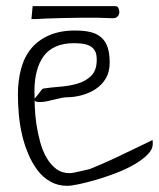

<svg xmlns="http://www.w3.org/2000/svg" viewBox="-20 -601 516 623"><path d="M38.1 -293.9Q38.1 -338.9 48.3 -377.4Q58.6 -416 81.1 -443.4Q103.5 -470.7 139.2 -486.3Q174.8 -502 223.6 -502Q252 -502 272.9 -497.1Q293.9 -492.2 308.1 -480Q322.3 -467.8 329.1 -447.8Q335.9 -427.7 335.9 -398.4Q335.9 -368.2 323.7 -347.2Q311.5 -326.2 291 -312.5Q270.5 -298.8 245.1 -292Q219.7 -285.2 193.4 -285.2Q188.5 -285.2 179.7 -283.2Q170.9 -281.2 159.7 -278.8Q148.4 -276.4 136.7 -273.4Q125 -270.5 114.7 -270Q104.5 -269.5 98.1 -271Q91.8 -272.5 91.8 -279.3Q91.8 -280.3 96.2 -285.6Q100.6 -291 105.5 -296.9Q110.4 -302.7 114.3 -308.6L119.1 -313.5Q145.5 -317.4 176.3 -319.8Q207 -322.3 232.9 -330.1Q258.8 -337.9 276.4 -355.5Q293.9 -373 293.9 -407.2Q293.9 -424.8 288.6 -435.1Q283.2 -445.3 272.9 -451.2Q262.7 -457 249 -459Q235.4 -460.9 219.7 -460.9Q185.5 -460.9 160.6 -449.7Q135.7 -438.5 121.1 -418Q106.4 -397.5 99.1 -369.1Q91.8 -340.8 91.8 -306.6Q91.8 -285.2 92.8 -256.3Q93.8 -227.5 98.1 -198.2Q102.5 -168.9 110.4 -140.1Q118.2 -111.3 131.3 -88.9Q144.5 -66.4 162.6 -52.7Q180.7 -39.1 206.1 -39.1Q210.9 -39.1 220.7 -41Q230.5 -43 240.7 -45.4Q251 -47.9 260.3 -49.8Q269.5 -51.8 274.4 -53.7Q282.2 -56.6 297.9 -63.5Q313.5 -70.3 333.5 -79.1Q353.5 -87.9 375 -98.6Q396.5 -109.4 416 -118.2Q435.5 -127 451.7 -135.3Q467.8 -143.6 474.6 -146.5Q475.6 -145.5 475.6 -140.6Q475.6 -135.7 475.6 -133.8Q475.6 -116.2 458.5 -99.1Q441.4 -82 415 -66.9Q388.7 -51.8 355.5 -39.1Q322.3 -26.4 292 -17.6Q261.7 -8.8 236.3 -3.4Q210.9 2 198.2 2Q168 2 143.6 -11.7Q119.1 -25.4 101.6 -48.8Q84 -72.3 71.3 -102.5Q58.6 -132.8 51.3 -165Q43.9 -197.3 41 -231Q38.1 -264.6 38.1 -293.9ZM85.9 -581.1H353.5Q361.3 -581.1 364.3 -574.7Q367.2 -568.4 367.2 -562.5Q367.2 -553.7 361.8 -547.9Q356.4 -542 348.6 -542H340.8Q322.3 -543 296.4 -543.5Q270.5 -543.9 241.7 -543.5Q212.9 -543 184.6 -542.5Q156.2 -542 133.3 -541Q110.4 -540 94.7 -539.1H82Z"/></svg>

Font: The Girl Next Door
Style: Regular
Weight: 400
Designer: Kimberly Geswein
Foundry: Kimberly Geswein
Version: Version 1.002 2010